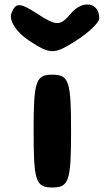

<svg xmlns="http://www.w3.org/2000/svg" viewBox="-20 -881 489 851"><path d="M129 -300C129 -79 138 -50 212 -50C286 -50 295 -79 295 -300C295 -521 286 -550 212 -550C138 -550 129 -521 129 -300ZM31 -823C18 -791 52 -738 110 -700C204 -639 220 -639 316 -700C374 -737 420 -781 420 -800C420 -871 346 -883 294 -821C247 -765 230 -765 147 -819C68 -870 50 -871 31 -823Z"/></svg>

Font: Hussar Skorodowane
Style: Bold
Weight: 700
Foundry: Cannot Into Space Fonts
Version: Version 0.892